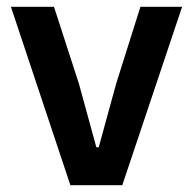

<svg xmlns="http://www.w3.org/2000/svg" viewBox="-20 -542 564 562"><path d="M186 0 12 -522H138L211 -297L262 -111H269L320 -297L391 -522H513L338 0Z"/></svg>

Font: IBM Plex Sans Thai Looped SemiBold
Style: Regular
Weight: 600
Designer: Mike Abbink, Paul van der Laan, Pieter van Rosmalen, Ben Mitchell, Mark Frömberg
Foundry: Bold Monday
Version: Version 1.1